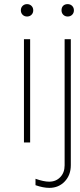

<svg xmlns="http://www.w3.org/2000/svg" viewBox="-20 -690 388 930"><path d="M126 -500V0H96V-500ZM293 111V-500H323V110Q323 158 293.5 189Q264 220 219 220Q189 220 152 207V176Q192 190 218 190Q251 190 272 168Q293 146 293 111ZM81 -640Q81 -653 89.5 -661.5Q98 -670 111 -670Q124 -670 132.5 -661.5Q141 -653 141 -640Q141 -627 132.5 -618.5Q124 -610 111 -610Q98 -610 89.5 -618.5Q81 -627 81 -640ZM278 -640Q278 -654 286 -662Q294 -670 308 -670Q321 -670 329.5 -661.5Q338 -653 338 -640Q338 -627 329.5 -618.5Q321 -610 308 -610Q295 -610 286.5 -618.5Q278 -627 278 -640Z"/></svg>

Font: Metropolitano Thin
Style: Regular
Weight: 250
Designer: Fonts by Alex Slobzheninov & Chris M. Simpson / Changes by Cristiano Sobral
Foundry: Fonts by Alex Slobzheninov & Chris M. Simpson / Changes by Cristiano Sobral
Version: Version 1.00;August 30, 2020;FontCreator 13.0.0.2681 64-bit